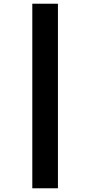

<svg xmlns="http://www.w3.org/2000/svg" viewBox="-20 -788 486 1034"><path d="M154 -768H292V226H154Z"/></svg>

Font: Noto Sans Khmer UI Condensed Black
Style: Regular
Weight: 900
Width: 3
Designer: Danh Hong and the Monotype Design Team
Foundry: Monotype Imaging Inc.
Version: Version 2.002; ttfautohint (v1.8.4.7-5d5b)